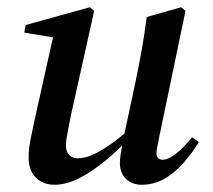

<svg xmlns="http://www.w3.org/2000/svg" viewBox="-20 -496 589 530"><path d="M130 14Q109 14 93 5Q77 -4 68 -20.5Q59 -37 59 -61Q59 -85 64 -109.5Q69 -134 74 -158L129 -405L143 -390L47 -406L51 -427L228 -476L240 -466L176 -179Q173 -164 170 -148Q167 -132 164.5 -118.5Q162 -105 162 -95Q162 -77 171 -68Q180 -59 194 -59Q213 -59 234 -68Q255 -77 282 -95.5Q309 -114 342 -143L350 -117H339Q304 -79 268 -50Q232 -21 197.5 -3.5Q163 14 130 14ZM371 14Q345 14 328 -2Q311 -18 311 -46Q311 -56 313 -70Q315 -84 321 -111V-115L353 -265Q363 -312 371 -357Q379 -402 385 -449L480 -476L492 -466L420 -120Q417 -104 414.5 -93Q412 -82 412 -72Q412 -64 417 -59.5Q422 -55 429 -55Q444 -55 465 -71Q486 -87 510 -117L529 -104Q512 -76 488.5 -48.5Q465 -21 435.5 -3.5Q406 14 371 14Z"/></svg>

Font: Source Serif 4 48pt SemiBold
Style: Italic
Weight: 600
Italic angle: -12°
Designer: Frank Grießhammer
Foundry: Adobe Systems Incorporated
Version: Version 4.004;hotconv 1.0.116;makeotfexe 2.5.65601